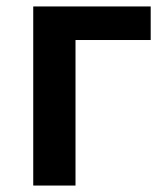

<svg xmlns="http://www.w3.org/2000/svg" viewBox="-20 -575 516 595"><path d="M83 0V-555H447V-451H214V0Z"/></svg>

Font: Noto Sans HK SemiBold
Style: Regular
Weight: 600
Version: Version 2.004-H2;hotconv 1.0.118;makeotfexe 2.5.65603